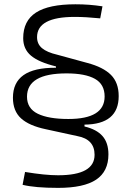

<svg xmlns="http://www.w3.org/2000/svg" viewBox="-20 -786 626 913"><path d="M544.4 -329.1Q544.4 -194.8 381.8 -193.4V-184.6Q439.5 -170.9 467.5 -138.9Q495.6 -106.9 495.6 -51.8Q495.6 29.3 437 68.4Q378.4 107.4 256.3 107.4Q146.5 107.4 87.4 92.8L99.1 31.7Q147.5 39.6 186 43.5Q224.6 47.4 256.3 47.4Q429.7 47.4 429.7 -49.8Q429.7 -123.5 348.6 -138.7L198.2 -171.4Q118.7 -188 80.1 -223.1Q41.5 -258.3 41.5 -321.3Q41.5 -393.1 91.8 -428.7Q142.1 -464.4 246.1 -463.9V-470.2Q164.1 -490.2 127.2 -521.5Q90.3 -552.7 90.3 -604.5Q90.3 -687 151.1 -726.3Q211.9 -765.6 338.4 -765.6Q373 -765.6 404.5 -763.2Q436 -760.7 467.3 -755.9L456.5 -698.7Q421.4 -702.1 391.8 -703.9Q362.3 -705.6 335.4 -705.6Q156.2 -705.6 156.2 -609.4Q156.2 -576.7 179.9 -556.9Q203.6 -537.1 252 -525.9L395 -486.8Q470.7 -466.8 507.6 -429.9Q544.4 -393.1 544.4 -329.1ZM108.4 -326.2Q108.4 -270 159.7 -245.1Q210.9 -220.2 305.2 -220.2Q477.5 -220.2 477.5 -327.1Q477.5 -385.3 431.4 -411.1Q385.3 -437 296.4 -437Q108.4 -437 108.4 -326.2Z"/></svg>

Font: Cascadia Code NF Light
Style: Regular
Weight: 300
Monospace: yes
Designer: Aaron Bell
Foundry: Saja Typeworks
Version: Version 2404.023; ttfautohint (v1.8.4)